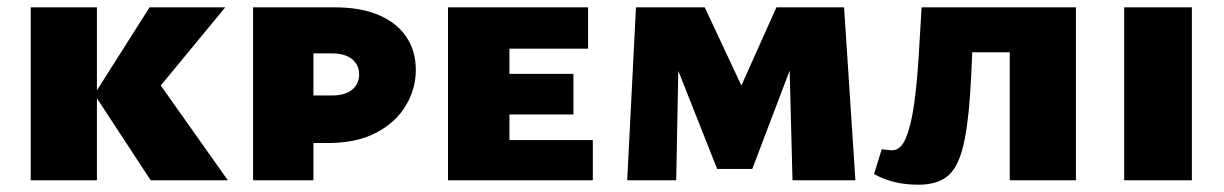

<svg xmlns="http://www.w3.org/2000/svg" viewBox="-20 -493 3348 525"><path d="M392 0 238 -235 389 -473H596L360 -187L383 -311L603 0ZM64 0V-473H245V0Z M672 0V-473H893Q967 -473 1016.5 -451.5Q1066 -430 1091.5 -391.5Q1117 -353 1117 -302Q1117 -250 1089.5 -204Q1062 -158 1008.5 -130Q955 -102 878 -102H760V-232H888Q923 -232 942.5 -247.5Q962 -263 962 -290Q962 -315 943 -331Q924 -347 887 -347H837V0Z M1205 0V-473H1373V0ZM1271 0V-110H1601V0ZM1271 -180V-291H1548V-180ZM1271 -360V-473H1588V-360Z M2147 0 2137 -384 2178 -402 2037 -31H1941L1781 -435L1834 -473H1907L2041 -187H1975L2103 -473H2288L2319 0ZM1695 0 1719 -473H1838L1829 0Z M2492 12Q2454 12 2424.5 4.5Q2395 -3 2370 -17L2391 -85Q2398 -84 2406 -83Q2414 -82 2419 -82Q2443 -82 2457 -115.5Q2471 -149 2479 -205Q2487 -261 2491.5 -330.5Q2496 -400 2500 -473H2642Q2639 -328 2632.5 -233.5Q2626 -139 2611.5 -85Q2597 -31 2568.5 -9.5Q2540 12 2492 12ZM2741 0V-473H2922V0ZM2560 -350V-473H2818V-350Z M3054 0V-473H3239V0Z"/></svg>

Font: Ysabeau SC Black
Style: Regular
Weight: 900
Designer: Christian Thalmann (Catharsis Fonts)
Version: Version 2.001;gftools[0.9.30]; featfreeze: smcp